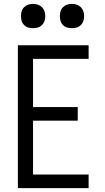

<svg xmlns="http://www.w3.org/2000/svg" viewBox="-20 -968 540 988"><path d="M72 0V-735H436V-665H150V-417H380V-347H150V-70H436V0ZM350 -823Q337 -823 325 -826.5Q313 -830 304 -839Q295 -848 291.5 -860Q288 -872 288 -885Q288 -898 291.5 -910Q295 -922 304 -931Q313 -940 325 -944Q337 -948 350 -948Q363 -948 375 -944Q387 -940 396 -931Q405 -922 409 -910Q413 -898 413 -885Q413 -872 409 -860Q405 -848 396 -839Q387 -830 375 -826.5Q363 -823 350 -823ZM150 -823Q137 -823 125 -826.5Q113 -830 104 -839Q95 -848 91.5 -860Q88 -872 88 -885Q88 -898 91.5 -910Q95 -922 104 -931Q113 -940 125 -944Q137 -948 150 -948Q163 -948 175 -944Q187 -940 196 -931Q205 -922 209 -910Q213 -898 213 -885Q213 -872 209 -860Q205 -848 196 -839Q187 -830 175 -826.5Q163 -823 150 -823Z"/></svg>

Font: Iosevka Julsh Curly
Style: Regular
Weight: 400
Designer: Belleve Invis
Foundry: Belleve Invis
Version: Version 15.0.2; ttfautohint (v1.8.4)